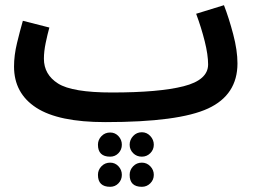

<svg xmlns="http://www.w3.org/2000/svg" viewBox="-20 -449 984 739"><path d="M386 21Q668 21 781 -31.5Q894 -84 894 -205Q894 -255 877.5 -317.5Q861 -380 842 -429L735 -396Q755 -342 768 -290Q781 -238 781 -201Q781 -141 686.5 -117Q592 -93 411 -93ZM385 21 431 -11 411 -93Q258 -93 203.5 -127.5Q149 -162 149 -223Q149 -251 156 -284.5Q163 -318 170 -343L68 -369Q57 -331 45.5 -283.5Q34 -236 34 -193Q34 -90 119.5 -34.5Q205 21 385 21ZM526 154Q545 154 558.5 140.5Q572 127 572 108Q572 89 558.5 74.5Q545 60 526 60Q506 60 492.5 74.5Q479 89 479 108Q479 127 492.5 140.5Q506 154 526 154ZM404 154Q423 154 436 140.5Q449 127 449 108Q449 89 436 75Q423 61 404 61Q384 61 370.5 75Q357 89 357 108Q357 154 404 154ZM526 270Q545 270 558.5 256.5Q572 243 572 224Q572 205 558.5 191Q545 177 526 177Q506 177 492.5 191Q479 205 479 224Q479 270 526 270ZM404 270Q423 270 436 256.5Q449 243 449 224Q449 205 436 191Q423 177 404 177Q384 177 370.5 191Q357 205 357 224Q357 270 404 270Z"/></svg>

Font: Noto Sans Arabic UI SemiCondensed Semi
Style: Regular
Weight: 600
Width: 4
Designer: Nadine Chahine - Monotype Design Team
Foundry: Monotype Imaging Inc.
Version: Version 1.900